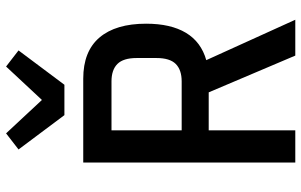

<svg xmlns="http://www.w3.org/2000/svg" viewBox="-200 -792 992 632"><g transform="rotate(-90 296.0 -476.0)"><path d="M183 0H77V-698H353Q443 -698 488.5 -644.5Q534 -591 534 -491Q534 -410 504 -360Q474 -310 414 -293L547 0H429L308 -285H183ZM344 -374Q382 -374 401.5 -393.5Q421 -413 421 -457V-522Q421 -566 401.5 -585.5Q382 -605 344 -605H183V-374ZM233 -760 120 -911 173 -952 283 -834 393 -952 446 -911 333 -760Z"/></g></svg>

Font: IBM Plex Sans Cond Medm
Style: Regular
Weight: 500
Width: 3
Designer: Mike Abbink, Paul van der Laan, Pieter van Rosmalen
Foundry: Bold Monday
Version: Version 1.3